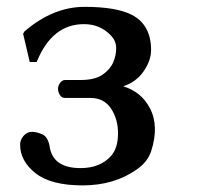

<svg xmlns="http://www.w3.org/2000/svg" viewBox="-20 -526 580 564"><path d="M39.1 -101.6Q39.1 -115.2 49.3 -127Q59.6 -138.7 73.7 -138.7Q87.9 -138.7 104.5 -131.3Q121.1 -124 126 -94.7Q135.7 -32.2 216.8 -32.2Q274.4 -32.2 306.6 -68.4Q326.2 -90.8 326.7 -132.8Q327.1 -174.8 306.6 -206.5Q286.1 -238.3 245.1 -238.3H170.9Q161.1 -238.3 155.8 -247.1Q150.4 -255.9 150.4 -265.1Q150.4 -274.4 156.7 -282.7Q163.1 -291 170.9 -291H216.8Q258.8 -291 281.2 -306.6Q303.7 -322.3 312.5 -342.8Q321.3 -363.3 321.3 -384.8Q321.3 -406.2 304.7 -422.9Q273.4 -455.1 226.6 -455.1Q133.8 -455.1 88.9 -346.7L87.9 -343.8H67.4L47.9 -426.8L51.8 -433.6Q135.7 -505.9 228.5 -505.9Q321.3 -505.9 367.2 -482.4Q423.8 -453.1 423.8 -378.9Q423.8 -347.7 401.4 -315.9Q378.9 -284.2 341.8 -272.5Q394.5 -256.8 419.9 -209Q448.2 -156.2 423.8 -81.1Q413.1 -49.8 381.8 -28.3Q315.4 18.6 222.7 18.6Q129.9 18.6 84.5 -17.1Q39.1 -52.7 39.1 -101.6Z"/></svg>

Font: GenEi LateMin P v2
Style: Medium
Weight: 500
Designer: o_tamon (Modified)
Foundry: o_tamon / Adobe Systems Incorporated / FONT 910 / Philipp H. Poll
Version: Version 2.1;Original Version 1.004